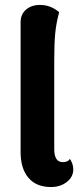

<svg xmlns="http://www.w3.org/2000/svg" viewBox="-20 -753 333 783"><path d="M188 9.8Q127.9 9.8 95.9 -28.1Q64 -65.9 64 -132.8V-662.1Q64 -694.8 86.2 -713.9Q108.4 -732.9 143.1 -732.9Q187 -732.9 221.2 -703.1Q209 -657.7 205.1 -616Q201.2 -574.2 201.2 -507.8V-145Q201.2 -91.8 235.8 -91.8Q257.3 -91.8 265.1 -105Q278.8 -85 278.8 -62Q278.8 -31.2 252.2 -10.7Q225.6 9.8 188 9.8Z"/></svg>

Font: Arima
Style: Bold
Weight: 700
Designer: Joana Correia and Natanael Gama
Foundry: NDISCOVER
Version: Version 1.100;Glyphs 3.1.2 (3151)